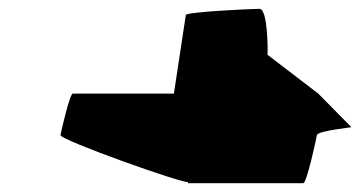

<svg xmlns="http://www.w3.org/2000/svg" viewBox="-20 -630 824 435"><path d="M117 -324C115 -313 405 -210 406 -218V-215H667C675 -215 696 -313 698 -324C700 -334 784 -342 776 -342L701 -418L586 -506C587 -513 587 -610 568 -610C549 -610 402 -603 401 -596L374 -418H145C138 -418 119 -334 117 -324Z"/></svg>

Font: Ampere
Style: SCUltExtIta
Weight: 400
Version: Version 1